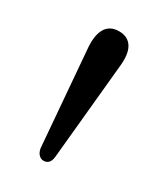

<svg xmlns="http://www.w3.org/2000/svg" viewBox="-92 -814 319 377"><g transform="rotate(30 68.0 -625.0)"><path d="M66.5 -478Q60.5 -478 55.8 -482.8Q51 -487.5 49.5 -496.5L32 -710Q29 -740.5 38.2 -756.5Q47.5 -772.5 68.5 -772.5Q89 -772.5 98.2 -757.2Q107.5 -742 103.5 -710L83 -496.5Q82 -487 77.8 -482.5Q73.5 -478 66.5 -478Z"/></g></svg>

Font: Fraunces Light
Style: Regular
Weight: 300
Version: Version 1.000;[b76b70a41]